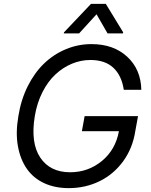

<svg xmlns="http://www.w3.org/2000/svg" viewBox="-20 -966 783 996"><path d="M622.2 -500Q611.2 -573.9 568.2 -614.3Q525.2 -654.8 448.9 -654.8Q399.9 -654.8 353.5 -635.7Q307.2 -616.5 268.1 -580.4Q229 -544.4 200.5 -488.5Q171.9 -432.5 160.5 -363.6Q137.8 -225.1 188.7 -148.8Q239.7 -72.4 343.8 -72.4Q437.5 -72.4 508.5 -130.9Q579.5 -189.3 596.9 -285.5H404.8L419 -363.6H696L681.8 -285.5Q668 -196.7 618.8 -129.3Q569.6 -61.8 496.3 -25.9Q422.9 9.9 336.6 9.9Q264.6 9.9 208.8 -16Q153.1 -41.9 119.1 -90.6Q85.2 -139.2 72.8 -208.3Q60.4 -277.3 75.3 -363.6Q88.8 -448.5 123.9 -518.8Q159.1 -589.1 209 -636.9Q258.9 -684.7 322.1 -710.9Q385.3 -737.2 454.5 -737.2Q569.2 -737.2 640.1 -671.5Q710.9 -605.8 713.1 -500ZM390.3 -792.6H310.7L312.1 -798.3L452.1 -946H528.8L619 -798.3L617.5 -792.6H538L480.8 -892Z"/></svg>

Font: Karasuma Gothic
Style: Italic
Weight: 400
Italic angle: -9.39999°
Designer: Rasmus Andersson / Ryoko Nishizuka
Foundry: Genbu
Version: Version 1.00